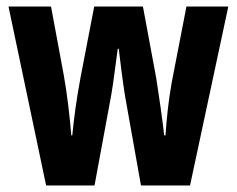

<svg xmlns="http://www.w3.org/2000/svg" viewBox="-20 -567 725 587"><path d="M362 -275 411 0H561L678 -547H550L505 -315C495 -259 489 -201 486 -153H482C476 -206 467 -268 458 -326L417 -547H268L226 -329C213 -260 206 -203 201 -153H198C193 -214 185 -282 175 -337L136 -547H6L121 0H269L320 -276C327 -315 333 -370 340 -418H343C348 -375 355 -320 362 -275Z"/></svg>

Font: Noto Sans Ethiopic ExtraCondensed
Style: Bold
Weight: 700
Width: 2
Designer: Monotype Design Team
Foundry: Monotype Imaging Inc.
Version: Version 2.102